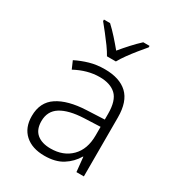

<svg xmlns="http://www.w3.org/2000/svg" viewBox="-183 -881 930 1007"><g transform="rotate(30 281.5 -377.5)"><path d="M237 10Q162 10 119 -29Q76 -68 76 -138Q76 -222 137.5 -262.5Q199 -303 309 -308L417 -313V-348Q417 -428 382.5 -460.5Q348 -493 283 -493Q210 -493 136 -453L116 -499Q154 -518 195.5 -530Q237 -542 286 -542Q376 -542 423.5 -497.5Q471 -453 471 -357V0H426L417 -88H415Q389 -44 346 -17Q303 10 237 10ZM246 -39Q323 -39 370 -86Q417 -133 417 -217V-269L320 -265Q229 -261 181 -231Q133 -201 133 -140Q133 -89 163 -64Q193 -39 246 -39ZM261 -606Q249 -628 229.5 -655Q210 -682 189 -708.5Q168 -735 151 -756V-765H188Q213 -742 239 -713Q265 -684 288 -656Q311 -684 336.5 -712Q362 -740 389 -765H427V-756Q409 -735 387.5 -708.5Q366 -682 346.5 -655Q327 -628 315 -606Z"/></g></svg>

Font: Noto Sans Mono SemiCondensed Light
Style: Regular
Weight: 300
Width: 4
Designer: Monotype Design Team
Foundry: Monotype Imaging Inc.
Version: Version 2.014; ttfautohint (v1.8.4.7-5d5b)